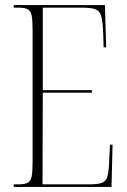

<svg xmlns="http://www.w3.org/2000/svg" viewBox="-20 -734 499 754"><path d="M34 0V-10H52Q76 -10 88 -16Q100 -22 104 -40Q108 -58 108 -95V-618Q108 -656 104 -674Q100 -692 88 -698Q76 -704 52 -704H34V-714H392L397 -548H387L385 -610Q383 -652 377 -672Q371 -692 354 -698Q337 -704 301 -704H148V-380H341V-370H148L147 -10H328Q363 -10 379 -15.5Q395 -21 400.5 -37Q406 -53 408 -86L412 -166H422L418 0Z"/></svg>

Font: Noto Serif Display ExtraCondensed ExtraLight
Style: Regular
Weight: 200
Width: 2
Designer: Monotype Design Team
Foundry: Monotype Imaging Inc.
Version: Version 2.009